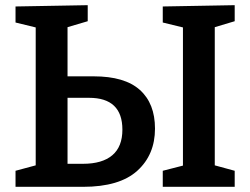

<svg xmlns="http://www.w3.org/2000/svg" viewBox="-20 -722 967 742"><path d="M40 0V-62L118 -83V-616L40 -635V-697L319 -702V-640L241 -617V-427H342Q462 -427 520.5 -374.5Q579 -322 579 -225Q579 -124 510.5 -62Q442 0 301 0ZM887 -640 810 -617V-83L887 -62V0H609V-62L687 -82V-616L609 -635V-697L887 -702ZM324 -344H241V-89H301Q375 -89 414 -122Q453 -155 453 -221Q453 -344 324 -344Z"/></svg>

Font: Bitter SemiBold
Style: Regular
Weight: 600
Designer: Sol Matas, and Bitter project Authors
Foundry: Sol Matas
Version: Version 2.001